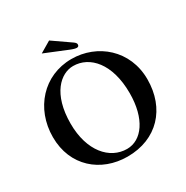

<svg xmlns="http://www.w3.org/2000/svg" viewBox="-186 -973 1101 1138"><g transform="rotate(-30 365.0 -404.5)"><path d="M694 -329C694 -528 540 -658 363 -658C173 -658 37 -507 37 -311C37 -113 182 10 364 10C566 10 694 -129 694 -329ZM351 -617C464 -617 562 -513 562 -310C562 -136 485 -31 384 -31C266 -31 168 -140 168 -328C168 -532 266 -617 351 -617ZM304 -819 228 -774 382 -711C404 -702 417 -699 425 -699C435 -699 440 -704 440 -714C440 -721 436 -727 425 -735Z"/></g></svg>

Font: Libertinus Serif Semibold
Style: Regular
Weight: 600
Designer: Philipp H. Poll, Khaled Hosny
Foundry: Caleb Maclennan
Version: Version 7.050;RELEASE